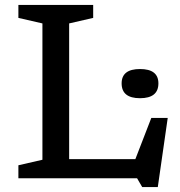

<svg xmlns="http://www.w3.org/2000/svg" viewBox="-20 -727 736 783"><path d="M623.5 36H560L539 0H55V-53L153 -75.5V-631.5L55 -654V-707H360V-654L262 -631.5V-78H532L597 -246H664ZM551 -326.5Q476 -326.5 476 -387Q476 -445.5 551 -445.5Q626 -445.5 626 -387Q626 -326.5 551 -326.5Z"/></svg>

Font: Newsreader Caption
Style: Regular
Weight: 400
Designer: Hugues Gentile
Foundry: Production Type
Version: Version 1.001